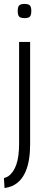

<svg xmlns="http://www.w3.org/2000/svg" viewBox="-43 -747 226 975"><path d="M82 -655Q62 -655 54.5 -662.5Q47 -670 47 -691Q47 -712 54.5 -719.5Q62 -727 82 -727Q101 -727 108.5 -719.5Q116 -712 116 -691Q116 -671 109 -663Q102 -655 82 -655ZM110 -534V-15Q110 155 20 197Q1 205 -20 208L-23 157Q-12 155 -1 148Q26 129 40 88.5Q54 48 54 -18V-534Z"/></svg>

Font: Georama SemiCondensed Light
Style: Regular
Weight: 300
Width: 4
Designer: Jean-Baptiste Levee
Foundry: Production Type
Version: Version 1.000